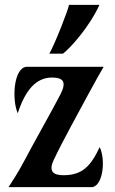

<svg xmlns="http://www.w3.org/2000/svg" viewBox="-20 -767 471 787"><path d="M229 -382.8C202.1 -329.1 119.6 -184.1 81.5 -111.3C50.8 -53.2 34.7 -31.7 15.1 0H358.9C402.3 -7.8 413.6 -111.8 388.7 -164.1C351.6 -85 316.4 -48.8 240.2 -48.8C199.2 -48.8 177.7 -63.5 200.2 -111.3C233.9 -183.6 304.2 -310.1 342.3 -381.3C372.6 -438 386.7 -460.9 404.8 -493.2H88.4C36.1 -488.3 27.8 -360.4 52.7 -302.7C83.5 -397 127.4 -449.2 193.4 -449.2C237.8 -449.2 253.9 -432.6 229 -382.8ZM387.7 -747.1H262.7C262.7 -734.9 206.1 -588.4 182.1 -546.9H237.8C265.1 -566.9 344.7 -653.3 387.7 -747.1Z"/></svg>

Font: Amarante
Style: Regular
Weight: 400
Designer: Karolina Lach
Foundry: Sorkin Type Co.
Version: Version 1.001